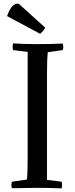

<svg xmlns="http://www.w3.org/2000/svg" viewBox="-20 -1039 414 1062"><path d="M240 -633V-44L321 -34Q325 -19 321 3Q258 0 184 0Q130 0 46 2Q40 -16 46 -34L129 -46Q133 -84 133 -163V-752L52 -762Q48 -777 52 -799Q107 -795 189 -795Q262 -795 327 -798Q333 -780 327 -762L244 -750Q240 -712 240 -633ZM202 -852 19 -950Q33 -989 49 -1005.5Q65 -1022 84 -1018L230 -886Q221 -868 202 -852Z"/></svg>

Font: Adamina
Style: Regular
Weight: 400
Designer: Cyreal (www.cyreal.org)
Foundry: Alexei Vanyashin
Version: Version 1.013